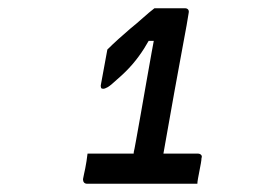

<svg xmlns="http://www.w3.org/2000/svg" viewBox="-20 -810 640 465"><path d="M192 -438H459Q464 -438 467 -435Q470 -432 468 -427Q468 -423 466.5 -414.5Q465 -406 463 -396Q461 -386 459.5 -377.5Q458 -369 458 -365H191Q186 -365 183.5 -368Q181 -371 181 -376Q182 -382 183.5 -388.5Q185 -395 186.5 -402.5Q188 -410 189.5 -419.5Q191 -429 192 -438ZM368 -397H291L299 -412Q300 -418 301 -423.5Q302 -429 303 -434Q304 -439 304 -442Q305 -445 309.5 -470Q314 -495 320.5 -531.5Q327 -568 334 -608.5Q341 -649 347.5 -684.5Q354 -720 358 -741L371 -711H323L354 -737Q342 -713 329 -692.5Q316 -672 300.5 -654Q285 -636 264 -618Q248 -603 241 -599Q234 -595 230 -595Q226 -595 225 -597Q224 -599 224 -603L240 -690Q252 -702 267.5 -716Q283 -730 296 -741Q311 -753 326 -766.5Q341 -780 354 -790Q360 -790 370.5 -790Q381 -790 392.5 -790Q404 -790 413.5 -790Q423 -790 428 -790Q433 -790 435.5 -787Q438 -784 437 -779Q437 -777 432 -749Q427 -721 419 -678.5Q411 -636 402.5 -588.5Q394 -541 386.5 -498.5Q379 -456 374 -428Q369 -400 368 -397Z"/></svg>

Font: Rec Mono Linear
Style: Italic
Weight: 400
Italic angle: -10°
Monospace: yes
Version: Version 1.085; ttfautohint (v1.8.4.7-5d5b)